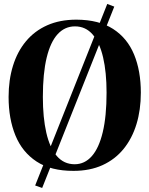

<svg xmlns="http://www.w3.org/2000/svg" viewBox="-20 -853 756 972"><path d="M523 -833 558.5 -819.5 193.5 98.5 158 86ZM352.5 12Q238 12.5 165.2 -35.2Q92.5 -83 58 -167.5Q23.5 -252 23.5 -362Q23.5 -448.5 45.8 -520.2Q68 -592 111.5 -644.2Q155 -696.5 219 -725Q283 -753.5 367 -753.5Q480.5 -753 552.5 -706.5Q624.5 -660 658.8 -577Q693 -494 693 -384Q693 -297 671 -224.8Q649 -152.5 605.8 -99.2Q562.5 -46 499 -17Q435.5 12 352.5 12ZM358 -21.5Q408.5 -21.5 444.8 -62.5Q481 -103.5 500.2 -184Q519.5 -264.5 519.5 -384Q519.5 -487 502 -562.2Q484.5 -637.5 449 -678.5Q413.5 -719.5 359.5 -719.5Q308 -719.5 271.8 -680Q235.5 -640.5 216.2 -561Q197 -481.5 197 -362Q197 -257.5 214.5 -181Q232 -104.5 267.8 -63Q303.5 -21.5 358 -21.5Z"/></svg>

Font: Merriweather 120pt
Style: Bold
Weight: 700
Designer: Eben Sorkin
Foundry: Eben Sorkin
Version: Version 2.100